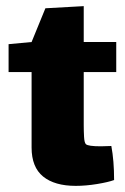

<svg xmlns="http://www.w3.org/2000/svg" viewBox="-20 -597 409 626"><path d="M253 -189Q253 -171 254 -151.5Q255 -132 260 -127Q267 -120 309 -120L343 -121Q352 -73 352 -10Q333 -3 296.5 3Q260 9 227 9Q158 9 120.5 -21.5Q83 -52 83 -116V-362H8V-453L83 -460L128 -570L253 -577V-460H359V-362H253Z"/></svg>

Font: Lalezar
Style: Regular
Weight: 400
Designer: Borna Izadpanah
Foundry: Borna Izadpanah
Version: Version 1.003